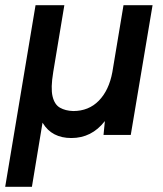

<svg xmlns="http://www.w3.org/2000/svg" viewBox="-43 -520 628 740"><path d="M-23 200 94 -500H205L136 -85L127 -84L80 200ZM232 12Q157 12 122 -45.5Q87 -103 106 -217L162 -241Q152 -181 159.5 -149Q167 -117 188 -105Q209 -93 239 -92Q299 -92 338 -132Q377 -172 390 -242L431 -236Q411 -117 360.5 -52.5Q310 12 232 12ZM356 0 365 -92 433 -500H545L461 0Z"/></svg>

Font: Figtree Light SemiBold
Style: Italic
Weight: 600
Italic angle: -9.5°
Version: Version 2.001;gftools[0.9.30]